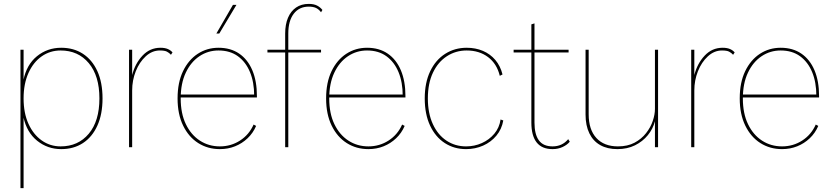

<svg xmlns="http://www.w3.org/2000/svg" viewBox="-20 -755 4270 985"><path d="M85 210V-500H101V-341L100 -343Q116 -423 169.5 -466.5Q223 -510 294 -510Q358 -510 405.5 -479Q453 -448 479.5 -390Q506 -332 506 -250Q506 -169 479.5 -110.5Q453 -52 405.5 -21Q358 10 294 10Q224 10 170.5 -33Q117 -76 100 -155L101 -157V210ZM291 -4Q381 -4 435.5 -69Q490 -134 490 -250Q490 -366 435.5 -431Q381 -496 291 -496Q237 -496 194 -466Q151 -436 126 -380.5Q101 -325 101 -250Q101 -175 126 -120Q151 -65 194 -34.5Q237 -4 291 -4Z M642 0V-500H658V-370Q673 -429 711 -469.5Q749 -510 803 -510Q826 -510 841 -503.5Q856 -497 865 -486L857 -474Q848 -484 836.5 -490Q825 -496 800 -496Q760 -496 727.5 -466Q695 -436 676.5 -389.5Q658 -343 658 -291V0Z M1108 10Q1046 10 997 -21Q948 -52 919.5 -110.5Q891 -169 891 -250Q891 -332 919 -390Q947 -448 994.5 -479Q1042 -510 1101 -510Q1163 -510 1207 -480Q1251 -450 1274.5 -394.5Q1298 -339 1298 -262Q1298 -261 1298 -259Q1298 -257 1298 -255H899V-270H1291L1284 -264Q1284 -333 1262.5 -385Q1241 -437 1200.5 -466.5Q1160 -496 1101 -496Q1047 -496 1003 -466.5Q959 -437 933 -382Q907 -327 907 -250Q907 -173 933.5 -118Q960 -63 1005.5 -33.5Q1051 -4 1108 -4Q1165 -4 1211.5 -34Q1258 -64 1281 -116L1294 -109Q1278 -72 1250 -45.5Q1222 -19 1186 -4.5Q1150 10 1108 10ZM1175 -730H1193L1105 -583H1090Z M1564 -735Q1590 -735 1606.5 -726.5Q1623 -718 1634 -704L1627 -692Q1615 -708 1600.5 -714.5Q1586 -721 1564 -721Q1515 -721 1487 -684.5Q1459 -648 1459 -583V-500V-491V0H1443V-583Q1443 -630 1457.5 -664Q1472 -698 1499 -716.5Q1526 -735 1564 -735ZM1627 -500V-486H1352V-500Z M1870 10Q1808 10 1759 -21Q1710 -52 1681.5 -110.5Q1653 -169 1653 -250Q1653 -332 1681 -390Q1709 -448 1756.5 -479Q1804 -510 1863 -510Q1925 -510 1969 -480Q2013 -450 2036.5 -394.5Q2060 -339 2060 -262Q2060 -261 2060 -259Q2060 -257 2060 -255H1661V-270H2053L2046 -264Q2046 -333 2024.5 -385Q2003 -437 1962.5 -466.5Q1922 -496 1863 -496Q1809 -496 1765 -466.5Q1721 -437 1695 -382Q1669 -327 1669 -250Q1669 -173 1695.5 -118Q1722 -63 1767.5 -33.5Q1813 -4 1870 -4Q1927 -4 1973.5 -34Q2020 -64 2043 -116L2056 -109Q2040 -72 2012 -45.5Q1984 -19 1948 -4.5Q1912 10 1870 10Z M2374 -510Q2420 -510 2457.5 -494Q2495 -478 2521 -447.5Q2547 -417 2558 -373L2544 -366Q2529 -428 2484 -462Q2439 -496 2374 -496Q2318 -496 2272.5 -466.5Q2227 -437 2201 -382Q2175 -327 2175 -250Q2175 -174 2200.5 -118.5Q2226 -63 2270.5 -33.5Q2315 -4 2371 -4Q2414 -4 2452 -21Q2490 -38 2516 -69Q2542 -100 2548 -142L2562 -137Q2554 -92 2526.5 -59Q2499 -26 2458.5 -8Q2418 10 2371 10Q2310 10 2262 -21Q2214 -52 2186.5 -110.5Q2159 -169 2159 -250Q2159 -331 2187 -389.5Q2215 -448 2264 -479Q2313 -510 2374 -510Z M2722 -635V-126Q2722 -66 2744.5 -35Q2767 -4 2815 -4Q2839 -4 2859 -13Q2879 -22 2895 -41L2903 -28Q2890 -12 2866.5 -1Q2843 10 2815 10Q2760 10 2733 -24.5Q2706 -59 2706 -126V-630ZM2897 -500V-486H2615V-500Z M3147 10Q3096 10 3059.5 -10.5Q3023 -31 3003.5 -71Q2984 -111 2984 -167V-500H3000V-169Q3000 -90 3039.5 -47Q3079 -4 3150 -4Q3200 -4 3235.5 -23Q3271 -42 3294.5 -72Q3318 -102 3329 -135Q3340 -168 3340 -196V-500H3356V0H3340V-133Q3330 -94 3303.5 -61.5Q3277 -29 3237.5 -9.5Q3198 10 3147 10Z M3526 0V-500H3542V-370Q3557 -429 3595 -469.5Q3633 -510 3687 -510Q3710 -510 3725 -503.5Q3740 -497 3749 -486L3741 -474Q3732 -484 3720.5 -490Q3709 -496 3684 -496Q3644 -496 3611.5 -466Q3579 -436 3560.5 -389.5Q3542 -343 3542 -291V0Z M3992 10Q3930 10 3881 -21Q3832 -52 3803.5 -110.5Q3775 -169 3775 -250Q3775 -332 3803 -390Q3831 -448 3878.5 -479Q3926 -510 3985 -510Q4047 -510 4091 -480Q4135 -450 4158.5 -394.5Q4182 -339 4182 -262Q4182 -261 4182 -259Q4182 -257 4182 -255H3783V-270H4175L4168 -264Q4168 -333 4146.5 -385Q4125 -437 4084.5 -466.5Q4044 -496 3985 -496Q3931 -496 3887 -466.5Q3843 -437 3817 -382Q3791 -327 3791 -250Q3791 -173 3817.5 -118Q3844 -63 3889.5 -33.5Q3935 -4 3992 -4Q4049 -4 4095.5 -34Q4142 -64 4165 -116L4178 -109Q4162 -72 4134 -45.5Q4106 -19 4070 -4.5Q4034 10 3992 10Z"/></svg>

Font: Kantumruy Pro Thin
Style: Regular
Weight: 250
Version: Version 1.002